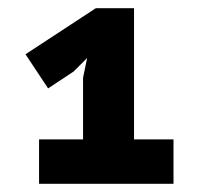

<svg xmlns="http://www.w3.org/2000/svg" viewBox="-20 -827 482 467"><path d="M75 -488H182V-638L192 -686L159 -653L97 -612L42 -695L213 -807H306V-488H402V-380H75Z"/></svg>

Font: PT Sans Caption
Style: Bold
Weight: 700
Designer: A.Korolkova, O.Umpeleva, V.Yefimov
Foundry: ParaType Ltd
Version: Version 2.003W OFL